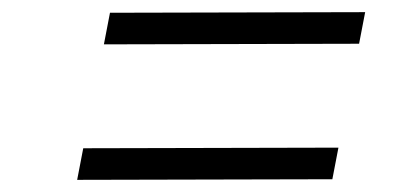

<svg xmlns="http://www.w3.org/2000/svg" viewBox="-20 -503 690 316"><path d="M107 -207 117 -259 537 -260 527 -208ZM151 -430 161 -482 581 -483 571 -431Z"/></svg>

Font: REM ExtraLight
Style: Italic
Weight: 250
Italic angle: -11°
Designer: Octavio Pardo
Foundry: Ashler Design
Version: Version 1.005;gftools[0.9.28]